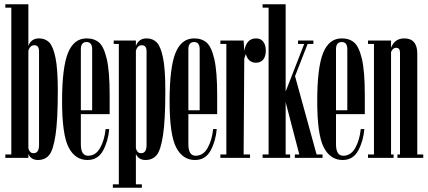

<svg xmlns="http://www.w3.org/2000/svg" viewBox="-20 -740 2004 900"><path d="M251 -316Q251 -176 240 -105Q229 -34 209.5 -12Q190 10 158 10Q126 10 113 -18V0H5V-16H33V-704H5V-720H113V-524Q118 -540 130.5 -550Q143 -560 163 -560Q192 -560 210.5 -541.5Q229 -523 240 -470Q251 -417 251 -316ZM163 -499Q163 -528 141 -528Q121 -528 113 -503V-45Q116 -34 121.5 -28Q127 -22 138 -22Q150 -22 156.5 -31.5Q163 -41 163 -60Z M359 -64Q359 -10 393 -10Q429 -10 449.5 -47Q470 -84 475 -135H492Q487 -78 463 -34Q439 10 390 10Q332 10 301.5 -49.5Q271 -109 271 -266Q271 -423 298.5 -491.5Q326 -560 386 -560Q422 -560 444.5 -540.5Q467 -521 480.5 -463.5Q494 -406 494 -295V-205H359ZM359 -223H412V-509Q412 -543 386 -543Q359 -543 359 -509Z M755 -316Q755 -176 744 -105Q733 -34 713.5 -12Q694 10 662 10Q630 10 617 -18V124H645V140H509V124H537V-534H513V-550H617V-524Q622 -540 634.5 -550Q647 -560 667 -560Q696 -560 714.5 -541.5Q733 -523 744 -470Q755 -417 755 -316ZM667 -499Q667 -528 645 -528Q625 -528 617 -503V-45Q620 -34 625.5 -28Q631 -22 642 -22Q654 -22 660.5 -31.5Q667 -41 667 -60Z M863 -64Q863 -10 897 -10Q933 -10 953.5 -47Q974 -84 979 -135H996Q991 -78 967 -34Q943 10 894 10Q836 10 805.5 -49.5Q775 -109 775 -266Q775 -423 802.5 -491.5Q830 -560 890 -560Q926 -560 948.5 -540.5Q971 -521 984.5 -463.5Q998 -406 998 -295V-205H863ZM863 -223H916V-509Q916 -543 890 -543Q863 -543 863 -509Z M1226 -503Q1226 -476 1214 -461Q1202 -446 1179 -446Q1161 -446 1149 -457Q1137 -468 1132 -487L1125 -465L1122 -16H1152V0H1013V-16H1041V-534H1013V-550H1122L1125 -501Q1135 -560 1180 -560Q1203 -560 1214.5 -544Q1226 -528 1226 -503Z M1492 -16V0H1362V-16H1383L1319 -261V-16H1340V0H1211V-16H1239V-704H1211V-720H1319V-311L1406 -534H1377V-550H1449V-534H1422L1363 -383L1464 -16Z M1555 -64Q1555 -10 1589 -10Q1625 -10 1645.5 -47Q1666 -84 1671 -135H1688Q1683 -78 1659 -34Q1635 10 1586 10Q1528 10 1497.5 -49.5Q1467 -109 1467 -266Q1467 -423 1494.5 -491.5Q1522 -560 1582 -560Q1618 -560 1640.5 -540.5Q1663 -521 1676.5 -463.5Q1690 -406 1690 -295V-205H1555ZM1555 -223H1608V-509Q1608 -543 1582 -543Q1555 -543 1555 -509Z M1964 -16V0H1843V-16H1855V-493Q1855 -505 1850.5 -510.5Q1846 -516 1837 -516Q1821 -516 1813 -496V-16H1825V0H1705V-16H1733V-534H1705V-550H1813V-516Q1830 -560 1875 -560Q1936 -560 1936 -488V-16Z"/></svg>

Font: FFF_Magyar-Nemzet Bold
Style: Regular
Weight: 700
Width: 2
Designer: bBox Type GmbH
Foundry: bBox Type GmbH
Version: Version 0.004